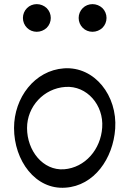

<svg xmlns="http://www.w3.org/2000/svg" viewBox="-20 -887 619 930"><path d="M226 -800C226 -818 219 -835 206 -848C193 -860 176 -867 158 -867C140 -867 123 -860 111 -848C98 -835 91 -818 91 -800C91 -782 98 -765 111 -752C123 -740 140 -733 158 -733C176 -733 193 -740 206 -752C219 -765 226 -782 226 -800ZM496 -800C496 -818 489 -835 476 -848C463 -860 446 -867 428 -867C410 -867 393 -860 381 -848C368 -835 361 -818 361 -800C361 -782 368 -765 381 -752C393 -740 410 -733 428 -733C446 -733 463 -740 476 -752C489 -765 496 -782 496 -800ZM297 22C436 13 528 -119 538 -264C549 -423 439 -566 290 -556C148 -546 48 -414 48 -267C48 -109 152 33 297 22ZM111 -267C111 -371 192 -459 297 -466C401 -473 483 -378 475 -269C468 -164 393 -75 290 -67C188 -60 111 -157 111 -267Z"/></svg>

Font: Nupuram
Style: Regular
Weight: 400
Designer: Santhosh Thottingal (santhosh.thottingal@gmail.com)
Foundry: SMC
Version: Version 1.000